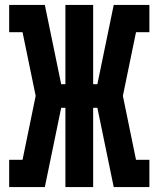

<svg xmlns="http://www.w3.org/2000/svg" viewBox="-20 -755 640 775"><path d="M17 0V-110H71L124 -368L71 -625H17V-735H161L227 -415H244V-735H356V-415H373L439 -735H583V-625H529L476 -368L529 -110H583V0H439L373 -320H356V0H244V-320H227L161 0Z"/></svg>

Font: Iosevka Curly Slab XBdEx
Style: Regular
Weight: 800
Width: 7
Monospace: yes
Designer: Belleve Invis
Foundry: Belleve Invis
Version: Version 11.0.0; ttfautohint (v1.8.3)